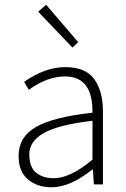

<svg xmlns="http://www.w3.org/2000/svg" viewBox="-20 -774 531 806"><path d="M284.2 -574.2 140.1 -725.1 173.8 -753.9 308.1 -597.2ZM205.1 -25.9Q275.9 -25.9 368.2 -104V-267.1Q224.1 -250 163.6 -215.3Q103 -180.7 103 -127Q103 -73.2 131.3 -49.3Q160.2 -25.9 205.1 -25.9ZM196.8 12.2Q135.7 12.2 96.7 -21.5Q57.6 -55.2 58.1 -120.1Q58.1 -199.2 131.3 -241.2Q205.1 -283.2 368.2 -300.8Q370.1 -452.6 253.9 -453.1Q177.7 -453.1 101.1 -397L81.1 -430.2Q168.9 -492.2 254.4 -492.2Q339.8 -492.2 376 -441.4Q412.1 -390.6 412.1 -307.1V0H374L370.1 -62H367.2Q273.9 12.2 196.8 12.2Z"/></svg>

Font: SourceSansPro-Light
Style: Regular
Weight: 300
Designer: Paul D. Hunt
Foundry: Adobe Systems Incorporated
Version: Version 2.020;PS 2.0;hotconv 1.0.86;makeotf.lib2.5.63406